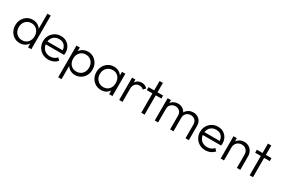

<svg xmlns="http://www.w3.org/2000/svg" viewBox="103 -2006 5118 3501"><g transform="rotate(30 2662.0 -255.0)"><path d="M271 10Q206 10 154 -22Q102 -54 71.5 -109.5Q41 -165 41 -234Q41 -304 71.5 -359.5Q102 -415 154 -447.5Q206 -480 271 -480Q324 -480 367 -459Q410 -438 438.5 -399.5Q467 -361 472 -309V-162Q466 -111 438.5 -72.5Q411 -34 368 -12Q325 10 271 10ZM283 -57Q332 -57 369 -79.5Q406 -102 427 -142.5Q448 -183 448 -235Q448 -288 426.5 -328Q405 -368 368 -391Q331 -414 282 -414Q233 -414 195 -391Q157 -368 135.5 -327.5Q114 -287 114 -235Q114 -183 135.5 -142.5Q157 -102 195.5 -79.5Q234 -57 283 -57ZM514 0H444V-126L458 -242L444 -355V-708H514Z M873 10Q802 10 746 -22Q690 -54 657.5 -110Q625 -166 625 -236Q625 -305 657 -360.5Q689 -416 744 -448Q799 -480 867 -480Q931 -480 980.5 -451Q1030 -422 1058.5 -370.5Q1087 -319 1087 -252Q1087 -244 1086 -233.5Q1085 -223 1082 -209H675V-269H1044L1019 -247Q1020 -299 1001.5 -336.5Q983 -374 948.5 -394.5Q914 -415 865 -415Q814 -415 776 -393Q738 -371 716.5 -331.5Q695 -292 695 -238Q695 -184 717.5 -143Q740 -102 780.5 -79Q821 -56 874 -56Q917 -56 953 -71.5Q989 -87 1014 -118L1059 -72Q1026 -33 977.5 -11.5Q929 10 873 10Z M1437 10Q1383 10 1340 -12Q1297 -34 1269.5 -72.5Q1242 -111 1236 -162V-309Q1242 -361 1270 -399.5Q1298 -438 1341.5 -459Q1385 -480 1437 -480Q1502 -480 1554 -447.5Q1606 -415 1636.5 -359.5Q1667 -304 1667 -234Q1667 -165 1637 -110Q1607 -55 1554.5 -22.5Q1502 10 1437 10ZM1425 -57Q1475 -57 1513 -79.5Q1551 -102 1572.5 -142.5Q1594 -183 1594 -235Q1594 -288 1572.5 -328Q1551 -368 1513 -391Q1475 -414 1426 -414Q1377 -414 1339.5 -391Q1302 -368 1281 -328Q1260 -288 1260 -235Q1260 -183 1281 -142.5Q1302 -102 1339 -79.5Q1376 -57 1425 -57ZM1194 198V-470H1264V-350L1250 -236L1264 -121V198Z M1983 10Q1916 10 1863 -22.5Q1810 -55 1779.5 -110Q1749 -165 1749 -234Q1749 -304 1779.5 -359.5Q1810 -415 1863 -447.5Q1916 -480 1982 -480Q2036 -480 2078.5 -458.5Q2121 -437 2147.5 -398.5Q2174 -360 2180 -309V-162Q2174 -111 2147.5 -72Q2121 -33 2078.5 -11.5Q2036 10 1983 10ZM1994 -57Q2067 -57 2111.5 -106Q2156 -155 2156 -235Q2156 -288 2135.5 -328.5Q2115 -369 2078.5 -391.5Q2042 -414 1993 -414Q1943 -414 1904.5 -391Q1866 -368 1843.5 -327.5Q1821 -287 1821 -235Q1821 -183 1843.5 -143Q1866 -103 1905 -80Q1944 -57 1994 -57ZM2152 0V-126L2166 -242L2152 -355V-470H2222V0Z M2364 0V-470H2434V0ZM2434 -274 2405 -287Q2405 -376 2448.5 -428Q2492 -480 2568 -480Q2603 -480 2632 -467.5Q2661 -455 2686 -428L2640 -379Q2623 -398 2602.5 -406Q2582 -414 2556 -414Q2502 -414 2468 -378.5Q2434 -343 2434 -274Z M2829 0V-668H2899V0ZM2710 -407V-470H3017V-407Z M3113 0V-470H3183V0ZM3436 0V-288Q3436 -346 3401 -380.5Q3366 -415 3313 -415Q3277 -415 3247.5 -399.5Q3218 -384 3200.5 -356Q3183 -328 3183 -289L3151 -302Q3151 -356 3175 -396Q3199 -436 3239.5 -458Q3280 -480 3331 -480Q3381 -480 3420.5 -458Q3460 -436 3483.5 -396Q3507 -356 3507 -301V0ZM3760 0V-288Q3760 -346 3725 -380.5Q3690 -415 3636 -415Q3601 -415 3571.5 -399.5Q3542 -384 3524.5 -356Q3507 -328 3507 -289L3465 -302Q3468 -356 3493.5 -396Q3519 -436 3560.5 -458Q3602 -480 3652 -480Q3702 -480 3742.5 -458Q3783 -436 3806.5 -396Q3830 -356 3830 -301V0Z M4179 10Q4108 10 4052 -22Q3996 -54 3963.5 -110Q3931 -166 3931 -236Q3931 -305 3963 -360.5Q3995 -416 4050 -448Q4105 -480 4173 -480Q4237 -480 4286.5 -451Q4336 -422 4364.5 -370.5Q4393 -319 4393 -252Q4393 -244 4392 -233.5Q4391 -223 4388 -209H3981V-269H4350L4325 -247Q4326 -299 4307.5 -336.5Q4289 -374 4254.5 -394.5Q4220 -415 4171 -415Q4120 -415 4082 -393Q4044 -371 4022.5 -331.5Q4001 -292 4001 -238Q4001 -184 4023.5 -143Q4046 -102 4086.5 -79Q4127 -56 4180 -56Q4223 -56 4259 -71.5Q4295 -87 4320 -118L4365 -72Q4332 -33 4283.5 -11.5Q4235 10 4179 10Z M4842 0V-276Q4842 -338 4805.5 -376.5Q4769 -415 4709 -415Q4668 -415 4637 -397Q4606 -379 4588 -348Q4570 -317 4570 -277L4538 -295Q4538 -348 4563 -390Q4588 -432 4630.5 -456Q4673 -480 4728 -480Q4782 -480 4824 -454Q4866 -428 4889.5 -384Q4913 -340 4913 -288V0ZM4500 0V-470H4570V0Z M5111 0V-668H5181V0ZM4992 -407V-470H5299V-407Z"/></g></svg>

Font: Outfit-Light
Style: Regular
Weight: 300
Designer: Rodrigo Fuenzalida
Foundry: fragTYPE
Version: Version 1.000